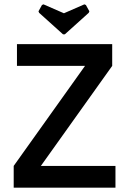

<svg xmlns="http://www.w3.org/2000/svg" viewBox="-20 -863 594 883"><path d="M278 -705 388 -804 391 -811 375 -840 368 -843 274 -802 180 -843 173 -840 157 -811 160 -804 270 -705ZM511 -100H168L496 -560V-660H58V-560H371L43 -100V0H511Z"/></svg>

Font: Quattrocento Sans
Style: Bold
Weight: 700
Designer: Pablo Impallari
Foundry: Pablo Impallari, Igino Marini, Brenda Gallo
Version: Version 2.000